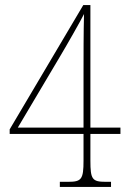

<svg xmlns="http://www.w3.org/2000/svg" viewBox="-20 -734 505 754"><path d="M215 0H416V-20H395C342 -20 335 -30 335 -103V-208H453V-233H335V-714H307L18 -226V-208H308V-103C308 -30 300 -20 248 -20H215ZM50 -233 215 -511C242 -556 300 -658 310 -679C308 -616 308 -504 308 -446V-233Z"/></svg>

Font: Noto Serif Bengali Condensed Thin
Style: Regular
Weight: 100
Width: 3
Designer: Juan Bruce, Universal Thirst, Indian Type Foundry and the Monotype Design Team.
Foundry: Monotype Imaging Inc.
Version: Version 2.003